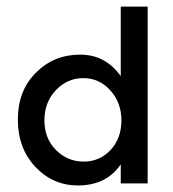

<svg xmlns="http://www.w3.org/2000/svg" viewBox="-20 -555 525 581"><path d="M34 -193.8Q34 -280.4 88.7 -335.1Q143.3 -389.7 222.7 -389.7Q299 -389.7 345.4 -324.7V-535.1H426.8V0H345.4V-57.7Q302.1 6.2 215.5 6.2Q140.2 6.2 87.1 -50Q34 -106.2 34 -193.8ZM233 -66Q281.4 -66 314.4 -101Q347.4 -136.1 347.4 -190.7Q347.4 -244.3 313.9 -281.4Q280.4 -318.6 232 -318.6Q183.5 -318.6 149 -282Q114.4 -245.4 114.4 -190.7Q114.4 -136.1 149.5 -101Q184.5 -66 233 -66Z"/></svg>

Font: NATS
Style: Regular
Weight: 400
Designer: Purushoth Kumar Guthula
Foundry: Silicon Andhra, USA.
Version: Version 1.0.4; ttfautohint (v1.2.25-373a) -l 7 -r 28 -G 50 -